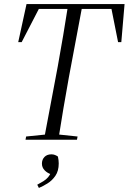

<svg xmlns="http://www.w3.org/2000/svg" viewBox="-20 -690 635 948"><path d="M70 -482 111 -670H595L579 -482H563L528 -658L565 -646H134L178 -658L87 -482ZM106 0 109 -16 227 -28H249L363 -16L360 0ZM197 0 265 -361Q279 -438 292 -515.5Q305 -593 317 -670H388L320 -308Q306 -231 293 -154Q280 -77 268 0ZM270 117Q270 154 253.5 178Q237 202 214 216Q191 230 172 238L164 222Q181 213 194.5 204.5Q208 196 217.5 185Q227 174 232 160L234 171Q214 165 200.5 151Q187 137 187 118Q187 98 199.5 85Q212 72 234 72Q243 72 251 75Q259 78 266 83Q268 93 269 101Q270 109 270 117Z"/></svg>

Font: Source Serif 4 60pt
Style: Italic
Weight: 400
Italic angle: -12°
Version: Version 4.004;hotconv 1.0.116;makeotfexe 2.5.65601